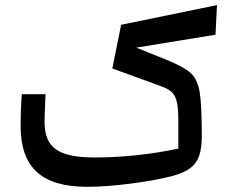

<svg xmlns="http://www.w3.org/2000/svg" viewBox="-20 -699 875 747"><path d="M157.2 -332.5H64.9C61.5 -287.1 60.1 -246.1 60.1 -210.4C60.1 -46.9 141.6 27.8 319.8 27.8C369.6 27.8 426.8 23.4 490.7 15.1C554.7 6.8 608.4 -3.4 651.9 -14.6C681.2 -22.5 704.1 -32.7 720.2 -44.9C752.9 -69.3 765.1 -106.4 765.1 -171.4C765.1 -251.5 762.2 -308.1 756.8 -341.3C751 -374.5 739.3 -399.4 721.2 -415.5C703.1 -431.6 670.4 -449.2 623 -468.3L510.3 -513.7L818.4 -564L824.2 -679.2L451.2 -602.5L417 -432.6L607.4 -363.3C626.5 -356.4 640.1 -348.6 649.4 -339.4C667.5 -320.8 673.8 -291 673.8 -229V-120.6C562.5 -97.7 454.1 -86.4 348.6 -86.4C206.1 -86.4 153.3 -124.5 153.3 -225.6C153.3 -233.9 153.8 -246.1 154.3 -262.7C154.8 -279.3 155.3 -292 155.8 -300.8Z"/></svg>

Font: SG Kara
Style: Regular
Weight: 400
Designer: Damoon Khanjanzadeh
Version: Version 1.000